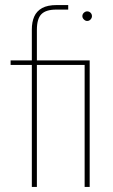

<svg xmlns="http://www.w3.org/2000/svg" viewBox="-20 -740 448 760"><path d="M106 0V-483H22V-501H106V-623Q106 -653 115.5 -674.5Q125 -696 146.5 -708Q168 -720 205 -720H250V-702H202Q162 -702 144 -684Q126 -666 126 -622V-501H335V0H315V-483H126V0ZM325 -657Q318 -657 312 -663Q306 -669 306 -676Q306 -684 312 -689.5Q318 -695 325 -695Q333 -695 338.5 -689.5Q344 -684 344 -676Q344 -669 338.5 -663Q333 -657 325 -657Z"/></svg>

Font: DM Sans 18pt Thin
Style: Regular
Weight: 250
Designer: Colophon Foundry, Jonny Pinhorn
Foundry: Colophon Foundry
Version: Version 4.004;gftools[0.9.30]